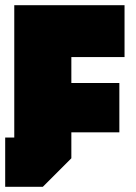

<svg xmlns="http://www.w3.org/2000/svg" viewBox="-20 -720 525 740"><path d="M0 0V-190H35V-700H460V-500H255V-400H440V-210H255V-110L145 0Z"/></svg>

Font: Tektur SemiCondensed Black
Style: Regular
Weight: 900
Width: 4
Designer: Adam Jagosz
Foundry: Adam Jagosz
Version: Version 1.005;gftools[0.9.30]